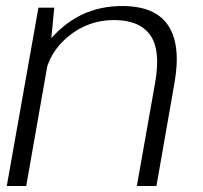

<svg xmlns="http://www.w3.org/2000/svg" viewBox="-20 -617 674 637"><path d="M2.5 0H67L147 -455L160 -591.5H107.5ZM434 0H499L559 -342.5Q581 -467.5 538.2 -532.2Q495.5 -597 385.5 -597Q276.5 -597 196 -533.5Q115.5 -470 102 -394.5L128 -363Q142.5 -444.5 208.2 -497.5Q274 -550.5 358 -550.5Q442.5 -550.5 478.2 -500.8Q514 -451 494.5 -341.5Z"/></svg>

Font: Anybody SemiExpanded Light
Style: Italic
Weight: 300
Width: 6
Italic angle: -10°
Version: Version 1.113;gftools[0.9.25]